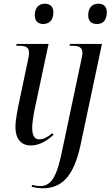

<svg xmlns="http://www.w3.org/2000/svg" viewBox="-20 -772 598 1032"><path d="M213 -643C240 -643 267 -660 267 -705C267 -740 246 -752 220 -752C190 -752 167 -732 167 -690C167 -657 186 -643 213 -643ZM501 -643C529 -643 554 -658 554 -706C554 -740 534 -752 508 -752C477 -752 454 -732 454 -690C454 -656 474 -643 501 -643ZM146 10C194 10 239 -20 268 -48L261 -56C238 -37 217 -23 191 -23C164 -23 153 -45 153 -87C153 -111 161 -160 167 -188L241 -536H69L67 -526H79C117 -526 136 -519 136 -489C136 -480 135 -469 132 -457L83 -224C74 -182 63 -125 63 -88C63 -28 92 10 146 10ZM209 240C308 240 375 183 413 7L528 -536H356L354 -526H366C403 -526 423 -519 423 -487C423 -476 420 -464 417 -450L318 19C288 171 260 228 196 228C182 228 163 225 153 222L150 232C166 236 188 240 209 240Z"/></svg>

Font: Noto Serif Display SemiCondensed
Style: Italic
Weight: 400
Width: 4
Italic angle: -12°
Designer: Monotype Design Team
Foundry: Monotype Imaging Inc.
Version: Version 2.009